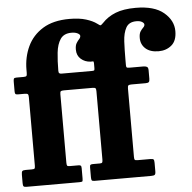

<svg xmlns="http://www.w3.org/2000/svg" viewBox="-55 -855 912 910"><g transform="rotate(-5 401.0 -400.0)"><path d="M17.5 -19V-58Q17.5 -71.5 21 -75.8Q24.5 -80 37 -80H66Q77.5 -80 80 -83Q82.5 -86 82.5 -97V-422.5Q82.5 -433.5 79 -436.8Q75.5 -440 65 -440H32Q22.5 -440 20 -443.5Q17.5 -447 17.5 -456V-501.5Q17.5 -512 19.8 -516Q22 -520 32.5 -520H65Q76.5 -520 79.5 -523.2Q82.5 -526.5 82.5 -538V-552Q82.5 -612.5 106.2 -663.2Q130 -714 179.5 -744.5Q229 -775 306 -775Q353 -775 385 -765Q417 -755 435.5 -741Q441.5 -737 444.8 -734.5Q448 -732 451 -732Q453.5 -732 463.5 -742Q489.5 -770 527.5 -785Q565.5 -800 623.5 -800Q712 -800 756.8 -762.2Q801.5 -724.5 801.5 -674Q801.5 -628 776.2 -606.8Q751 -585.5 714.5 -585.5Q674.5 -585.5 652.5 -605.2Q630.5 -625 630.5 -656Q630.5 -676 637.2 -686.5Q644 -697 651 -703.5Q658 -710 658 -717.5Q658 -724.5 648.2 -730.5Q638.5 -736.5 621 -736.5Q586 -736.5 572 -711.2Q558 -686 556 -645.8Q554 -605.5 554 -560V-534Q554 -522.5 558.8 -521.2Q563.5 -520 573.5 -520H634Q646.5 -520 652.8 -516.5Q659 -513 659 -499.5V-459.5Q659 -448 655 -444Q651 -440 639.5 -440H573.5Q561.5 -440 557.8 -437.2Q554 -434.5 554 -422.5V-97.5Q554 -86 556.5 -83Q559 -80 570.5 -80H631Q643 -80 646 -76.2Q649 -72.5 649 -60V-20Q649 -6.5 644.2 -3.2Q639.5 0 627 0H359Q348 0 345.2 -3.5Q342.5 -7 342.5 -18.5V-66Q342.5 -75 345.8 -77.5Q349 -80 357 -80H390.5Q399.5 -80 401.8 -83.8Q404 -87.5 404 -98V-423Q404 -433.5 400.8 -436.8Q397.5 -440 387 -440H251Q239.5 -440 236 -437.2Q232.5 -434.5 232.5 -423V-97.5Q232.5 -87 234.8 -83.5Q237 -80 246.5 -80H288.5Q296 -80 299.2 -77.5Q302.5 -75 302.5 -65.5V-17.5Q302.5 -4.5 300 -2.2Q297.5 0 285.5 0H35Q23.5 0 20.5 -3.8Q17.5 -7.5 17.5 -19ZM248 -520H390Q398.5 -520 401.2 -521.5Q404 -523 404 -532V-556.5Q404 -565 399.8 -564.8Q395.5 -564.5 388.5 -564.5Q362 -566 343 -582.5Q324 -599 324 -627.5Q324 -647 330.5 -657.8Q337 -668.5 343.8 -675.5Q350.5 -682.5 350.5 -690.5Q350.5 -697.5 339.2 -703.2Q328 -709 310 -709Q274 -709 257.5 -684.8Q241 -660.5 236.8 -620.8Q232.5 -581 232.5 -535Q232.5 -526 235.8 -523Q239 -520 248 -520Z"/></g></svg>

Font: Besley* Narrow
Style: Bold
Weight: 700
Width: 4
Designer: Owen Earl
Foundry: indestructible type*
Version: Version 3.000; ttfautohint (v1.8.3)